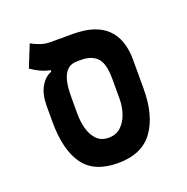

<svg xmlns="http://www.w3.org/2000/svg" viewBox="-114 -719 814 835"><g transform="rotate(-20 293.0 -301.5)"><path d="M293.9 9.3Q184.1 9.3 135.3 -59.1Q86.4 -127.4 86.4 -257.3V-329.6Q86.4 -384.3 106.2 -418.7Q126 -453.1 156.2 -463.9V-470.7Q129.9 -476.1 108.2 -486.8Q86.4 -497.6 69.3 -509.8L110.4 -611.8Q121.6 -604.5 146 -595.2Q170.4 -585.9 195.8 -585.9H301.8Q405.3 -585.9 456.8 -536.4Q508.3 -486.8 508.3 -391.1V-257.3Q508.3 -132.8 456.5 -61.8Q404.8 9.3 293.9 9.3ZM293.9 -108.4Q328.6 -108.4 351.1 -129.9Q373.5 -151.4 384.3 -184.3Q395 -217.3 395 -251.5V-342.8Q395 -415 369.4 -441.4Q343.8 -467.8 296.4 -467.8H277.8Q250 -467.8 234.4 -453.9Q218.8 -439.9 211.4 -418.2Q204.1 -396.5 202.1 -372.6Q200.2 -348.6 200.2 -329.1V-251.5Q200.2 -217.3 209 -184.3Q217.8 -151.4 238.3 -129.9Q258.8 -108.4 293.9 -108.4Z"/></g></svg>

Font: Cascadia Code SemiBold
Style: Regular
Weight: 600
Monospace: yes
Designer: Aaron Bell
Foundry: Saja Typeworks
Version: Version 2404.023; ttfautohint (v1.8.4)